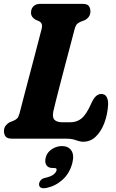

<svg xmlns="http://www.w3.org/2000/svg" viewBox="-20 -720 602 997"><path d="M323 0H42.5Q17.5 0 9 -11.2Q0.5 -22.5 0.5 -39.5Q0.5 -56.5 10 -68.2Q19.5 -80 31.5 -85.5L50 -93Q62.5 -98 69.8 -106Q77 -114 82 -133.5Q89 -160.5 100.5 -205Q112 -249.5 126 -302.2Q140 -355 153.8 -407.2Q167.5 -459.5 178.8 -503.2Q190 -547 197 -573Q203 -599 183.5 -609.5L165 -617.5Q141 -631 141 -654Q141 -674.5 153.5 -687.2Q166 -700 189.5 -700H408.5Q433 -700 441.2 -688.8Q449.5 -677.5 449.5 -661Q449.5 -644 440.5 -632.2Q431.5 -620.5 419.5 -615L398.5 -607Q387.5 -602.5 380 -595.2Q372.5 -588 367 -567Q357 -528.5 343.8 -478.5Q330.5 -428.5 316.5 -375.5Q302.5 -322.5 290.2 -274.8Q278 -227 269 -191.8Q260 -156.5 257 -142Q250.5 -110.5 263 -97.8Q275.5 -85 305.5 -85H344Q380 -85 404.5 -105.8Q429 -126.5 453.5 -182Q466.5 -211 479.2 -221.5Q492 -232 505.5 -232Q525 -232 533.5 -217Q542 -202 541.5 -177.5Q538.5 -125.5 521.8 -81.2Q505 -37 477.2 -10.5Q449.5 16 412.5 16Q398.5 16 387.2 12Q376 8 361.5 4Q347 0 323 0ZM254 152.5Q230 152.5 220.5 137Q211 121.5 218 96Q225 70.5 249.5 54.5Q274 38.5 302 38.5Q334.5 38.5 350.5 61.5Q366.5 84.5 355 129Q340.5 181.5 304 214Q267.5 246.5 221 256Q199 260 190.2 253.2Q181.5 246.5 183 234.5Q184 224.5 191.5 215.8Q199 207 215 203.5Q245.5 196.5 258.2 186Q271 175.5 273.5 165Q277 152.5 262.5 152.5Z"/></svg>

Font: Fraunces 144pt S100
Style: Bold Italic
Weight: 700
Italic angle: -16°
Version: Version 1.000; ttfautohint (v1.8.3)